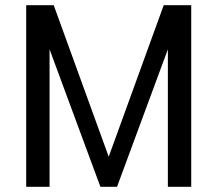

<svg xmlns="http://www.w3.org/2000/svg" viewBox="-20 -720 838 740"><path d="M717 -700V0H627V-530L431 0H367L171 -530V0H81V-700H187L399 -116L611 -700Z"/></svg>

Font: Sarabun
Style: Regular
Weight: 400
Designer: Suppakit Chalermlarp | Katatrad Co.,Ltd.
Foundry: Cadson Demak Co.,Ltd.
Version: Version 1.000; ttfautohint (v1.6)